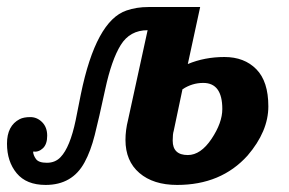

<svg xmlns="http://www.w3.org/2000/svg" viewBox="-58 -520 823 546"><path d="M476.1 -337.9Q523.9 -357.9 580.3 -357.9Q636.7 -357.9 670.9 -323.2Q705.1 -288.6 705.1 -217.5Q705.1 -146.5 646 -77.6Q570.8 5.9 445.8 5.9Q377.9 5.9 338.4 -28.1Q298.8 -62 298.8 -122.1Q298.8 -149.9 306.2 -179.2L361.8 -434.1Q311.5 -434.1 285.4 -392.1Q259.3 -350.1 241.2 -266.1Q223.1 -182.1 211.4 -136Q199.7 -89.8 182.6 -58.6Q147.9 5.9 71.8 5.9Q17.1 5.9 -10.5 -27.3Q-38.1 -60.5 -38.1 -111.6Q-38.1 -162.6 -2 -181.2Q9.3 -187 28.3 -187Q47.4 -187 61.8 -172.6Q76.2 -158.2 76.2 -134Q76.2 -109.9 64 -98.4Q51.8 -86.9 36.1 -88.9Q36.6 -78.6 44.2 -67.9Q51.8 -57.1 75.4 -57.1Q99.1 -57.1 114.3 -73.2Q141.1 -101.1 157.2 -178.2L171.9 -252Q214.8 -460.9 301.8 -490.2Q330.1 -500 363.8 -500H511.2ZM436 -147.9Q433.1 -139.2 433.1 -120.1Q433.1 -79.1 476.1 -79.1Q512.7 -79.1 543.5 -125Q574.2 -170.9 574.2 -210Q574.2 -284.2 520 -284.2Q488.3 -284.2 460.9 -266.1Z"/></svg>

Font: UVF Lobster12
Style: Regular
Weight: 400
Designer: Pablo Impallari
Foundry: Pablo Impallari. www.impallari.com
Version: Version 1.004